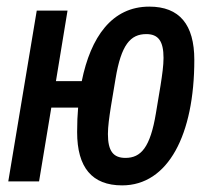

<svg xmlns="http://www.w3.org/2000/svg" viewBox="-20 -548 640 580"><path d="M349 12C488 12 567 -141 567 -367C567 -474 522 -528 431 -528C318 -528 254 -436 227 -303H149L184 -516H91L5 0H98L135 -223H216C214 -201 213 -176 213 -149C213 -42 258 12 349 12ZM359 -71C322 -71 306 -92 306 -143C306 -166 310 -194 315 -226L329 -310C346 -413 374 -445 422 -445C458 -445 474 -424 474 -373C474 -350 470 -322 465 -290L451 -206C434 -103 406 -71 359 -71Z"/></svg>

Font: IBM Mono Medium
Style: Italic
Weight: 500
Italic angle: -9°
Monospace: yes
Designer: Mike Abbink, Paul van der Laan, Pieter van Rosmalen
Foundry: Bold Monday
Version: Version 2.3